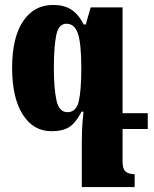

<svg xmlns="http://www.w3.org/2000/svg" viewBox="-20 -522 624 777"><path d="M476 0V132Q476 162 488.5 172.5Q501 183 525 183V235H311V57Q311 37 312 6.5Q313 -24 318 -70H310Q286 -24 259.5 -7.5Q233 9 188 9Q115 9 72 -58.5Q29 -126 29 -248Q29 -369 73 -435.5Q117 -502 195 -502Q239 -502 268 -483.5Q297 -465 319 -423H327L347 -492H476V-64H578V0ZM309 -247Q309 -345 295.5 -385.5Q282 -426 249 -426Q217 -426 207.5 -379Q198 -332 198 -247Q198 -164 208.5 -116Q219 -68 253 -68Q288 -68 298.5 -111Q309 -154 309 -247Z"/></svg>

Font: Noto Serif Armenian Black Cond
Style: Regular
Weight: 900
Width: 3
Designer: Monotype Design team
Foundry: Monotype Imaging Inc.
Version: Version 1.000